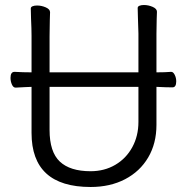

<svg xmlns="http://www.w3.org/2000/svg" viewBox="-20 -729 750 767"><path d="M342 -45Q397 -45 440.5 -70.5Q484 -96 508.5 -141Q533 -186 533 -242V-382H178V-210Q178 -122 219 -83.5Q260 -45 342 -45ZM531 -658 530 -697Q530 -703 537 -706Q544 -709 555 -709Q573 -709 590 -701.5Q607 -694 607 -682Q607 -666 606 -654L605 -594V-440Q641 -440 663 -442H664Q672 -442 678 -430Q684 -418 684 -404Q684 -380 669 -380Q645 -380 605 -382V-230Q605 -156 572 -100Q539 -44 479.5 -13Q420 18 342 18Q106 18 106 -198V-382L81 -381L43 -379H42Q33 -379 27.5 -391.5Q22 -404 22 -418Q22 -442 38 -442Q72 -440 106 -440V-586Q106 -613 104 -655L103 -695Q103 -701 110 -704Q117 -707 128 -707Q146 -707 163 -699.5Q180 -692 180 -680Q180 -662 179 -649L178 -584V-440H533V-595Z"/></svg>

Font: LXGW Bright GB
Style: Regular
Weight: 400
Designer: Christian Thalmann (Catharsis Fonts)
Foundry: LXGW / Christian Thalmann (Catharsis Fonts) / Fontworks Inc.
Version: Version 5.510